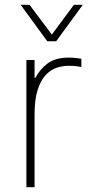

<svg xmlns="http://www.w3.org/2000/svg" viewBox="-20 -780 414 800"><path d="M177 -608 66 -760H103L196 -636L288 -760H325L214 -608ZM90 0V-530H124V-456H128Q145 -490 177.5 -515Q210 -540 266 -540Q287 -540 303 -537.5Q319 -535 319 -535V-501Q319 -501 302.5 -503.5Q286 -506 267 -506Q242 -506 217 -498Q192 -490 171 -468Q150 -446 137 -406Q124 -366 124 -302V0Z"/></svg>

Font: Be Vietnam Pro Thin
Style: Regular
Weight: 100
Designer: Lam Bao, Tony Le, Vietanh Nguyen
Foundry: Yellow Type Foundry
Version: Version 1.002; ttfautohint (v1.8.3)